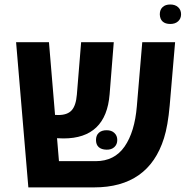

<svg xmlns="http://www.w3.org/2000/svg" viewBox="-20 -813 824 833"><path d="M476.1 -236.3Q488.8 -224.6 488.8 -205.6Q488.8 -186.5 476.1 -174.8Q463.4 -163.1 441.9 -163.6Q419.9 -164.1 408.2 -174.8Q396.5 -185.5 396.5 -205.6Q396.5 -225.6 408.7 -236.8Q420.9 -248 442.4 -248Q463.9 -248 476.1 -236.3ZM388.2 0H103L49.8 -629.9H192.4L218.8 -314.5Q224.6 -314 233.4 -314Q272.5 -314 291 -334.5Q309.6 -355 313.5 -402.8L332 -629.9H473.6L455.6 -404.3Q440.4 -212.4 255.4 -212.4Q245.1 -212.4 227.5 -213.4L235.8 -113.8H395Q476.6 -113.8 520.5 -177.2Q564.5 -240.7 573.7 -352.1L597.2 -629.9H739.7L716.3 -356Q708.5 -267.1 691.4 -213.4Q624.5 0 388.2 0ZM765.6 -751Q765.6 -732.4 752.9 -720.7Q740.2 -709 718.8 -709Q697.3 -709 685.5 -719.7Q673.8 -730.5 673.3 -751Q673.3 -771 685.5 -782.2Q697.3 -793.5 718.8 -793.5Q740.2 -793.5 752.9 -781.7Q765.6 -770 765.6 -751Z"/></svg>

Font: OpenSansHebrew-Bold
Style: Bold
Weight: 700
Foundry: Ascender Corporation, Yanek Iontef
Version: Version 2.001;PS 002.001;hotconv 1.0.70;makeotf.lib2.5.58329